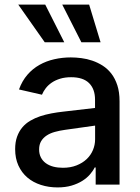

<svg xmlns="http://www.w3.org/2000/svg" viewBox="-20 -802 609 834"><path d="M230.1 12.1Q191.4 12.1 157.7 1.2Q123.9 -9.6 99.1 -30.7Q74.2 -51.8 60 -82.9Q45.8 -114 45.8 -154.1Q45.8 -185 54.2 -208.3Q62.5 -231.5 77.1 -248.8Q91.6 -266 111.7 -277.7Q131.7 -289.4 154.8 -297.1Q177.9 -304.7 203.5 -309.5Q229 -314.3 255 -317.1L392.8 -333.1V-369Q392.8 -415.5 366.8 -441.1Q340.9 -466.6 289.1 -466.6Q262.4 -466.6 241.5 -460.2Q220.5 -453.8 204.9 -443.2Q189.3 -432.5 178.8 -418.9Q168.3 -405.2 162.3 -390.6L62.5 -413.4Q76 -450.6 98.9 -477.1Q121.8 -503.6 151.5 -520.2Q181.1 -536.9 215.9 -544.7Q250.7 -552.6 287.6 -552.6Q309.3 -552.6 333.5 -549.5Q357.6 -546.5 381 -538.5Q404.5 -530.5 426 -516.9Q447.4 -503.2 463.8 -482.1Q480.1 -460.9 489.7 -431.5Q499.3 -402 499.3 -362.2V0H395.6V-74.6H391.3Q383.9 -59.3 370.4 -43.9Q356.9 -28.4 337 -16Q317.1 -3.6 290.5 4.3Q263.8 12.1 230.1 12.1ZM253.2 -73.2Q286.2 -73.2 312.3 -83.5Q338.4 -93.8 356.4 -110.8Q374.3 -127.8 383.7 -150.2Q393.1 -172.6 393.1 -196.7V-256.4L261.7 -237.9Q238.6 -234.7 218.2 -229Q197.8 -223.4 182.7 -213.4Q167.6 -203.5 158.7 -188.7Q149.9 -174 149.9 -152.7Q149.9 -133.2 157.5 -118.3Q165.1 -103.3 179 -93.2Q192.8 -83.1 211.8 -78.1Q230.8 -73.2 253.2 -73.2ZM259.2 -618.3H174.4L59.3 -782H176.5ZM416.9 -618.3H333.5L250.4 -782H367.2Z"/></svg>

Font: Linik Sans Medium
Style: Regular
Weight: 500
Designer: Rasmus Andersson (font), Cristiano Sobral (main changes)
Foundry: rsms
Version: Version 3.018;June 1, 2022;FontCreator 14.0.0.2814 64-bit; t